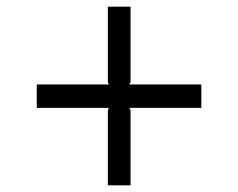

<svg xmlns="http://www.w3.org/2000/svg" viewBox="-20 -693 713 575"><path d="M583 -440V-370H367L371 -363V-138H303V-363L306 -370H90V-440H306L303 -447V-673H371V-447L367 -440Z"/></svg>

Font: Sinkin Sans 300 Light
Style: Regular
Weight: 300
Designer: Keith Bates
Foundry: K-Type
Version: Sinkin Sans (version 1.0)  by Keith Bates   •   © 2014   www